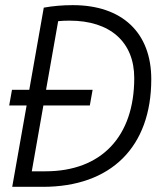

<svg xmlns="http://www.w3.org/2000/svg" viewBox="-20 -723 626 743"><path d="M15.6 -314.9H83L27.3 0H146C409.7 0 565.4 -154.3 565.4 -416.5C565.4 -596.7 452.6 -703.1 261.7 -703.1C221.7 -703.1 184.1 -699.7 149.4 -693.4L93.3 -375.5H26.4ZM103 -60.1 147.9 -314.9H327.6L338.4 -375.5H158.2L205.1 -641.1C219.7 -642.6 234.9 -643.1 249.5 -643.1C406.2 -643.1 499.5 -560.5 499.5 -420.9C499.5 -193.8 371.6 -60.1 156.2 -60.1Z"/></svg>

Font: Cascadia Mono NF Light
Style: Italic
Weight: 300
Italic angle: -10°
Monospace: yes
Designer: Aaron Bell
Foundry: Saja Typeworks
Version: Version 2404.023